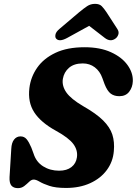

<svg xmlns="http://www.w3.org/2000/svg" viewBox="-20 -961 709 996"><path d="M322.5 14Q268.5 14 236.2 3.2Q204 -7.5 185.5 -18.5Q167 -29.5 155 -29.5Q143 -29.5 131.5 -18.2Q120 -7 106 4Q92 15 73 15Q50.5 15 39.2 1.8Q28 -11.5 29.5 -42L38.5 -189Q40 -220.5 53 -237Q66 -253.5 86.5 -253.5Q106 -253.5 118.2 -238.8Q130.5 -224 142.5 -195.5L154 -164.5Q167.5 -121 203.8 -98.2Q240 -75.5 286.5 -75.5Q326.5 -75.5 350.5 -94.2Q374.5 -113 379 -144.5Q384.5 -181 360.8 -213.5Q337 -246 269.5 -283Q191.5 -326 157.5 -378.5Q123.5 -431 132.5 -504.5Q139.5 -562 173 -610Q206.5 -658 267.8 -687Q329 -716 419 -716Q499 -716 555.5 -690.2Q612 -664.5 641.2 -624Q670.5 -583.5 669 -540Q668 -508.5 650.2 -485.2Q632.5 -462 599 -462Q572 -462 554.2 -475.5Q536.5 -489 522.5 -524.5L511 -556Q498.5 -591.5 471.8 -611.8Q445 -632 409.5 -632Q364.5 -632 338.2 -609.5Q312 -587 306 -551.5Q300.5 -515.5 324.2 -481.5Q348 -447.5 412 -410Q479 -372 514.8 -336.5Q550.5 -301 562.8 -262.8Q575 -224.5 570.5 -177Q566 -122 534 -78.8Q502 -35.5 447.8 -10.8Q393.5 14 322.5 14ZM579 -761Q553 -742 524 -764L442.5 -827L328 -764Q287 -742 271 -761Q265 -768 267.8 -782Q270.5 -796 288.5 -811L390.5 -897.5Q414 -917 432 -929Q450 -941 473 -941Q496 -941 507.8 -929Q519.5 -917 532.5 -897.5L588.5 -811Q598.5 -796 593.8 -782Q589 -768 579 -761Z"/></svg>

Font: Fraunces 9pt S100
Style: Bold Italic
Weight: 700
Italic angle: -16°
Version: Version 1.000; ttfautohint (v1.8.3)